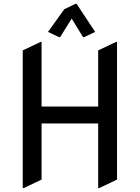

<svg xmlns="http://www.w3.org/2000/svg" viewBox="-20 -964 724 994"><path d="M97.7 9.8V-703.1L190.4 -747.1H195.3V-412.6H488.3V-703.1L581.1 -747.1H585.9V-34.2L493.2 9.8H488.3V-324.7H195.3V-34.2L102.5 9.8ZM371.6 -944.3H376.5L472.7 -798.8L415 -771.5H410.2L351.1 -867.7L291 -771.5H286.1L228.5 -798.8L313 -916.5Z"/></svg>

Font: Nova Square
Style: Book
Weight: 400
Designer: Wojciech Kalinowski "wmk69" (wmk69@o2.pl)
Foundry: Wojciech Kalinowski "wmk69" (wmk69@o2.pl)
Version: Version 3.1.0; 2021-05-23